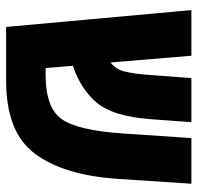

<svg xmlns="http://www.w3.org/2000/svg" viewBox="-29 -616 645 627"><g transform="rotate(90 293.5 -302.5)"><path d="M564 -363 580 -605H431L416 -383Q406 -234 369 -181.5Q332 -129 225 -129H202L195 -218Q274 -245 317 -298Q360 -351 369 -470L379 -605H235L225 -470Q221 -416 213.5 -387Q206 -358 184 -341L162 -605H13L68 0H244Q412 0 482 -94Q552 -188 564 -363Z"/></g></svg>

Font: Noto Sans Hebrew ExtraCondensed Extra
Style: Regular
Weight: 800
Width: 3
Designer: Monotype Design Team
Foundry: Monotype Imaging Inc.
Version: Version 1.902